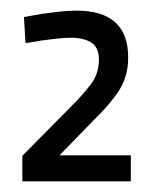

<svg xmlns="http://www.w3.org/2000/svg" viewBox="-20 -819 305 361"><path d="M22 -478V-526L114 -619Q137 -642 151.5 -661.5Q166 -681 166 -707Q166 -730 151.5 -739Q137 -748 114 -748Q102 -748 87.5 -746.5Q73 -745 59 -743Q43 -740 28 -738L25 -787Q41 -790 59 -793Q73 -795 90.5 -797Q108 -799 124 -799Q221 -799 221 -711Q221 -676 204.5 -650Q188 -624 158 -595L92 -527H226V-478Z"/></svg>

Font: Panefresco 250wt
Style: Regular
Weight: 300
Version: Version 1.000